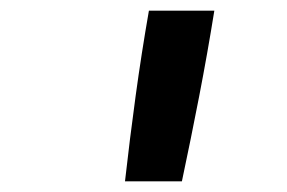

<svg xmlns="http://www.w3.org/2000/svg" viewBox="-20 -792 540 361"><path d="M215 -451Q224 -531 235 -611.5Q246 -692 260 -772H383Q370 -691 354.5 -611Q339 -531 322 -451Z"/></svg>

Font: Iosevka Curly Slab Oblique
Style: Bold
Weight: 700
Italic angle: -9°
Monospace: yes
Designer: Belleve Invis
Foundry: Belleve Invis
Version: Version 11.1.0; ttfautohint (v1.8.3)